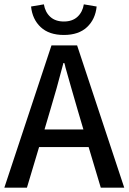

<svg xmlns="http://www.w3.org/2000/svg" viewBox="-20 -864 592 884"><path d="M0 0ZM388 -187H160L104 0H0L217 -655H335L552 0H444ZM364 -268 338 -356Q324 -403 306.5 -465Q289 -527 281 -555Q280 -563 276 -574H272Q240 -451 211 -356L185 -268ZM123 -834 182 -844Q188 -808 211.5 -786.5Q235 -765 274 -765Q313 -765 336.5 -786.5Q360 -808 366 -844L425 -834Q419 -775 380.5 -739Q342 -703 274 -703Q206 -703 167.5 -739Q129 -775 123 -834Z"/></svg>

Font: Assistant SemiBold
Style: Regular
Weight: 600
Designer: Hebrew By Ben Nathan, Latin by Paul Hunt
Version: Version 2.001; ttfautohint (v1.6)